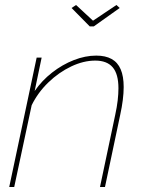

<svg xmlns="http://www.w3.org/2000/svg" viewBox="-20 -750 580 770"><path d="M127 -519H147L119 -385Q148 -427 189 -459Q230 -491 276 -509Q322 -527 366 -527Q403 -527 427.5 -513.5Q452 -500 464 -472Q476 -444 476 -401Q476 -377 472.5 -349Q469 -321 462 -289L401 0H381L442 -289Q449 -321 452 -347.5Q455 -374 455 -396Q455 -453 432 -480Q409 -507 362 -507Q315 -507 265.5 -483.5Q216 -460 174 -419.5Q132 -379 107 -328L37 0H17ZM267 -718 285 -730 353 -667 447 -730 460 -718 356 -644H340Z"/></svg>

Font: Raleway Thin Thin
Style: Italic
Weight: 250
Italic angle: -12°
Version: Version 4.026